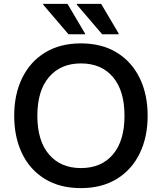

<svg xmlns="http://www.w3.org/2000/svg" viewBox="-20 -955 832 987"><path d="M53 -360Q53 -470 94 -554Q135 -638 212 -685Q289 -732 396 -732Q503 -732 580 -685Q657 -638 698 -554Q739 -470 739 -360Q739 -250 698 -166Q657 -82 580 -35Q503 12 396 12Q288 12 211 -35Q134 -82 93.5 -166Q53 -250 53 -360ZM172 -360Q172 -231 232 -161Q292 -91 396 -91Q501 -91 560.5 -161Q620 -231 620 -360Q620 -489 560.5 -559Q501 -629 396 -629Q292 -629 232 -559Q172 -489 172 -360ZM332 -779 202 -931V-935H327L417 -783V-779ZM505 -779 375 -931V-935H500L590 -783V-779Z"/></svg>

Font: Kufam Medium
Style: Regular
Weight: 500
Designer: Wael Morcos, Artur Schmal
Foundry: Original Type
Version: Version 1.300; ttfautohint (v1.8.3)